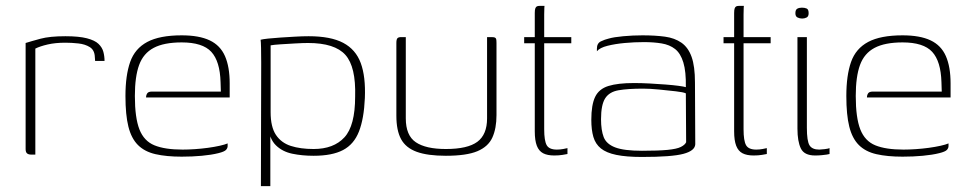

<svg xmlns="http://www.w3.org/2000/svg" viewBox="-20 -525 3286 652"><path d="M100 0H86Q77 0 72 -4Q67 -8 67 -19V-379Q86 -385 117.5 -393.5Q149 -402 202 -402Q248 -402 275 -395Q302 -388 314.5 -376Q327 -364 331 -349Q335 -334 335 -318H303L302 -332Q301 -355 285 -365Q269 -375 246 -377.5Q223 -380 202 -380Q168 -380 142 -374Q116 -368 100 -360Z M597 7Q545 7 508 -1.5Q471 -10 448.5 -32.5Q426 -55 416 -95Q406 -135 406 -199Q406 -269 422 -314.5Q438 -360 480 -382.5Q522 -405 597 -405Q656 -405 692 -388Q728 -371 744 -334.5Q760 -298 760 -242V-194H476Q476 -202 480 -208Q484 -214 496 -214H730L729 -246Q727 -317 697.5 -349Q668 -381 597 -381Q537 -381 502 -362.5Q467 -344 452.5 -304.5Q438 -265 438 -199Q438 -125 453.5 -85.5Q469 -46 504.5 -31.5Q540 -17 600 -17Q619 -17 641.5 -18.5Q664 -20 686 -23Q708 -26 726 -30Q744 -34 753 -38V-29Q753 -22 747.5 -16Q742 -10 722 -5Q698 1 665.5 4Q633 7 597 7Z M866 107 867 -312Q867 -341 866.5 -362.5Q866 -384 865 -390Q872 -392 890.5 -394Q909 -396 932.5 -397.5Q956 -399 981.5 -400.5Q1007 -402 1028 -402Q1103 -402 1145.5 -379.5Q1188 -357 1205 -311Q1222 -265 1219 -192Q1216 -122 1199 -78.5Q1182 -35 1145 -15.5Q1108 4 1045 4Q1006 4 972.5 -3Q939 -10 917 -31.5Q895 -53 891 -94L898 -106V107ZM1045 -19Q1113 -19 1149.5 -58.5Q1186 -98 1186 -197Q1189 -298 1153 -338.5Q1117 -379 1026 -379Q1009 -379 982.5 -377.5Q956 -376 932.5 -374.5Q909 -373 899 -371V-144Q899 -94 917 -67Q935 -40 967.5 -29.5Q1000 -19 1045 -19Z M1358 -399V-123Q1358 -65 1392 -42Q1426 -19 1494 -19Q1568 -19 1601 -43.5Q1634 -68 1634 -123V-399Q1635 -399 1637 -399Q1639 -399 1641.5 -399Q1644 -399 1646 -399Q1648 -399 1649 -399Q1657 -399 1660.5 -397.5Q1664 -396 1665 -392Q1666 -388 1666 -379V-134Q1666 -89 1652 -58Q1638 -27 1601 -11.5Q1564 4 1494 4Q1432 4 1395 -9.5Q1358 -23 1342 -52.5Q1326 -82 1326 -132V-379Q1326 -391 1329.5 -395Q1333 -399 1342 -399Q1346 -399 1350 -399Q1354 -399 1358 -399Z M1862 3Q1839 3 1824.5 -4.5Q1810 -12 1803 -30Q1796 -48 1796 -79V-378H1760V-399H1796V-481Q1796 -492 1798 -497Q1800 -502 1803.5 -503.5Q1807 -505 1812 -505H1829Q1829 -505 1828.5 -498Q1828 -491 1828 -476V-399H1920V-378H1828V-86Q1828 -47 1836.5 -32Q1845 -17 1871 -17Q1882 -17 1892.5 -19Q1903 -21 1907 -22V-2Q1902 -1 1890 1Q1878 3 1862 3Z M2160 8Q2107 8 2073 1Q2039 -6 2020.5 -21Q2002 -36 1995 -60Q1988 -84 1988 -118Q1988 -169 2001 -196Q2014 -223 2046 -233Q2078 -243 2133 -243Q2158 -243 2186 -241.5Q2214 -240 2240 -238Q2266 -236 2284.5 -233.5Q2303 -231 2309 -229Q2310 -282 2300.5 -313Q2291 -344 2272.5 -358.5Q2254 -373 2227 -377.5Q2200 -382 2167 -382Q2134 -382 2101.5 -379Q2069 -376 2043 -369.5Q2017 -363 2007 -351V-360Q2007 -378 2020.5 -384.5Q2034 -391 2047 -394Q2064 -399 2096.5 -402Q2129 -405 2162 -405Q2205 -405 2238 -400.5Q2271 -396 2294 -380Q2317 -364 2328.5 -332Q2340 -300 2340 -245L2341 -35Q2340 -13 2300.5 -2.5Q2261 8 2160 8ZM2160 -13Q2215 -13 2246.5 -16Q2278 -19 2292 -26Q2306 -33 2310 -42L2309 -208Q2301 -212 2274.5 -215Q2248 -218 2217.5 -221Q2187 -224 2164 -224Q2112 -224 2080.5 -218.5Q2049 -213 2035 -191Q2021 -169 2021 -120Q2021 -83 2030 -59.5Q2039 -36 2069 -24.5Q2099 -13 2160 -13Z M2539 3Q2516 3 2501.5 -4.5Q2487 -12 2480 -30Q2473 -48 2473 -79V-378H2437V-399H2473V-481Q2473 -492 2475 -497Q2477 -502 2480.5 -503.5Q2484 -505 2489 -505H2506Q2506 -505 2505.5 -498Q2505 -491 2505 -476V-399H2597V-378H2505V-86Q2505 -47 2513.5 -32Q2522 -17 2548 -17Q2559 -17 2569.5 -19Q2580 -21 2584 -22V-2Q2579 -1 2567 1Q2555 3 2539 3Z M2748 3Q2711 3 2699.5 -21Q2688 -45 2688 -88V-399H2720V-91Q2720 -46 2729 -31.5Q2738 -17 2762 -17Q2767 -17 2780 -18.5Q2793 -20 2797 -22V-2Q2794 -1 2787 0Q2780 1 2770 2Q2760 3 2748 3ZM2704 -462Q2696 -462 2688.5 -465.5Q2681 -469 2681 -480Q2681 -492 2687.5 -495.5Q2694 -499 2703 -499Q2713 -499 2719.5 -496Q2726 -493 2726 -480Q2726 -469 2719 -465.5Q2712 -462 2704 -462Z M3045 7Q2993 7 2956 -1.5Q2919 -10 2896.5 -32.5Q2874 -55 2864 -95Q2854 -135 2854 -199Q2854 -269 2870 -314.5Q2886 -360 2928 -382.5Q2970 -405 3045 -405Q3104 -405 3140 -388Q3176 -371 3192 -334.5Q3208 -298 3208 -242V-194H2924Q2924 -202 2928 -208Q2932 -214 2944 -214H3178L3177 -246Q3175 -317 3145.5 -349Q3116 -381 3045 -381Q2985 -381 2950 -362.5Q2915 -344 2900.5 -304.5Q2886 -265 2886 -199Q2886 -125 2901.5 -85.5Q2917 -46 2952.5 -31.5Q2988 -17 3048 -17Q3067 -17 3089.5 -18.5Q3112 -20 3134 -23Q3156 -26 3174 -30Q3192 -34 3201 -38V-29Q3201 -22 3195.5 -16Q3190 -10 3170 -5Q3146 1 3113.5 4Q3081 7 3045 7Z"/></svg>

Font: Genos ExtraLight
Style: Regular
Weight: 250
Designer: Robert E. Leuschke
Foundry: Robert E. Leuschke
Version: Version 1.010